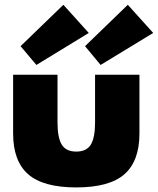

<svg xmlns="http://www.w3.org/2000/svg" viewBox="-20 -784 673 818"><path d="M35.9 -215.5V-465.5H225V-262.7Q225 -197.3 243.2 -167.7Q261.4 -138.2 305 -138.2Q348.6 -138.2 366.8 -167.7Q385 -197.3 385 -262.7V-465.5H574.1V-215.5Q574.1 -97.7 510 -41.6Q445.9 14.5 305 14.5Q164.1 14.5 100 -41.6Q35.9 -97.7 35.9 -215.5ZM67.7 -587.3 250 -763.6 358.2 -643.6 135 -507.3ZM342.3 -587.3 524.5 -763.6 632.7 -643.6 408.6 -507.3Z"/></svg>

Font: Spartan MB Black
Style: Regular
Weight: 900
Designer: Matt Bailey, Mirko Velimirovic
Foundry: Matt Bailey
Version: Version 1.005